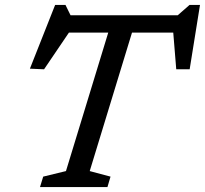

<svg xmlns="http://www.w3.org/2000/svg" viewBox="-20 -760 832 780"><path d="M705 -627.5H225.5L271.5 -644.5L159 -478.5L101.5 -481L204 -740H246L272 -687L223 -698H747.5L689.5 -687L750 -740H792.5L750.5 -478.5H696L682.5 -644ZM431.5 -666H528L344.5 -65L429 -42.5L416.5 0H142.5L155.5 -42.5L248 -65Z"/></svg>

Font: Newsreader 9pt
Style: Italic
Weight: 400
Italic angle: -17°
Designer: Hugues Gentile
Foundry: Production Type
Version: Version 1.003